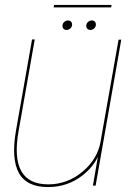

<svg xmlns="http://www.w3.org/2000/svg" viewBox="-20 -753 531 779"><path d="M357 0H368L472 -592H461L377 -116ZM121 -593H110L45 -224Q25 -110 56.2 -52Q87.5 6 175 6Q255.5 6 316.8 -43Q378 -92 389.5 -156.5L388.5 -180Q376 -107.5 314.5 -56.2Q253 -5 176 -5Q96.5 -5 66.2 -59Q36 -113 55.5 -222ZM250 -631.5Q258.5 -631.5 265.5 -637.8Q272.5 -644 272.5 -653.5Q272.5 -661 267.8 -665.5Q263 -670 256 -670Q247.5 -670 240.5 -663.8Q233.5 -657.5 233.5 -648Q233.5 -640.5 238 -636Q242.5 -631.5 250 -631.5ZM346.5 -631.5Q355.5 -631.5 362.2 -637.8Q369 -644 369 -653.5Q369 -661 364.5 -665.5Q360 -670 352.5 -670Q344 -670 337 -663.8Q330 -657.5 330 -648Q330 -640.5 334.8 -636Q339.5 -631.5 346.5 -631.5ZM197.5 -723H431L432.5 -733H199.5Z"/></svg>

Font: Anybody Thin
Style: Italic
Weight: 100
Italic angle: -10°
Designer: Tyler Finck
Foundry: Etcetera Type Company
Version: Version 1.114;gftools[0.9.25]